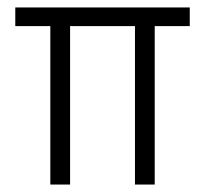

<svg xmlns="http://www.w3.org/2000/svg" viewBox="-20 -495 540 515"><path d="M21 -475H489V-425H395V0H342V-425H168V0H115V-425H21Z"/></svg>

Font: Lekton
Style: Regular
Weight: 400
Designer: Paolo Mazzetti, Luciano Perondi, Raffaele Flato, Elena Papassissa, Emilio Macchia, Michela Povoleri, Tobias Seemiller, R
Version: Version 34.000